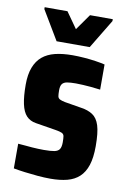

<svg xmlns="http://www.w3.org/2000/svg" viewBox="-81 -746 539 805"><g transform="rotate(10 188.0 -344.0)"><path d="M191 8Q166 8 137 5.5Q108 3 81 -0.5Q54 -4 33 -8V-113Q50 -112 64.5 -110.5Q79 -109 92.5 -108Q106 -107 119 -106.5Q132 -106 143 -106Q172 -106 187.5 -109Q203 -112 209.5 -121.5Q216 -131 216 -151Q216 -168 214.5 -177Q213 -186 204.5 -190Q196 -194 177 -197L91 -211Q66 -215 50.5 -231.5Q35 -248 28 -280.5Q21 -313 21 -363Q21 -406 32.5 -436Q44 -466 65.5 -484Q87 -502 119 -510Q151 -518 194 -518Q217 -518 243 -516Q269 -514 292.5 -510.5Q316 -507 332 -503V-396Q311 -399 292.5 -400.5Q274 -402 258 -403Q242 -404 228 -404Q204 -404 190 -401.5Q176 -399 169.5 -390.5Q163 -382 163 -364Q163 -347 164.5 -338.5Q166 -330 173.5 -326Q181 -322 196 -319L268 -307Q296 -303 316 -290Q336 -277 345.5 -247Q355 -217 355 -159Q355 -110 344.5 -78Q334 -46 313.5 -27Q293 -8 262.5 0Q232 8 191 8ZM117 -564 43 -688V-696H140L188 -628L236 -696H333V-688L258 -564Z"/></g></svg>

Font: Saira Condensed ExtraBold
Style: Regular
Weight: 800
Width: 3
Designer: Hector Gatti with collaboration of the Omnibus-Type team
Foundry: Omnibus-Type
Version: Version 1.101